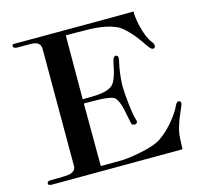

<svg xmlns="http://www.w3.org/2000/svg" viewBox="-106 -848 1008 964"><g transform="rotate(-15 398.0 -366.0)"><path d="M777 -211C784 -226 783 -235 774 -238C765 -241 758 -235 751 -220C745 -205 732 -185 713 -160C687 -127 659 -99 628 -78C603 -61 564 -48 509 -38C468 -30 434 -26 409 -26C332 -26 298 -26 309 -25L308 -351H352C418 -351 457 -345 468 -334C483 -319 495 -284 504 -229C509 -201 513 -187 515 -186C523 -184 528 -183 530 -183C543 -186 545 -195 538 -212C535 -221 530 -247 525 -290C520 -333 518 -366 518 -389C519 -426 524 -469 535 -516C538 -531 536 -539 527 -541C516 -543 509 -533 505 -511C494 -452 481 -416 465 -401C447 -384 413 -375 362 -374C333 -373 315 -373 308 -373L309 -705C343 -705 384 -705 431 -704C470 -703 506 -698 539 -689C553 -684 566 -679 577 -674C600 -660 624 -637 649 -606C661 -591 675 -571 692 -546C703 -530 712 -524 721 -528C725 -530 727 -534 727 -540C727 -547 724 -555 717 -562C701 -582 688 -615 677 -661C670 -696 667 -720 669 -733C670 -732 463 -731 49 -731C41 -732 37 -728 37 -721C37 -714 44 -710 57 -709C57 -709 80 -709 127 -709C162 -709 179 -696 179 -669V-60C179 -45 170 -34 151 -27C142 -24 107 -22 46 -22C35 -22 29 -18 29 -9C29 -2 36 1 50 1L727 -1C729 -45 730 -70 731 -76C734 -98 742 -125 754 -157L777 -211Z"/></g></svg>

Font: GFS Fleischman
Style: Regular
Weight: 400
Designer: George Matthiopoulos
Foundry: George Matthiopoulos
Version: Version 1.0